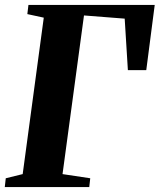

<svg xmlns="http://www.w3.org/2000/svg" viewBox="-22 -763 652 783"><path d="M-2.5 0 1.5 -36 70.5 -53 156.5 -691 89.5 -705.5 94 -743H609L574.5 -477H499.5L486.5 -687L320.5 -700L233 -53L346 -36L342 0Z"/></svg>

Font: Merriweather 72pt ExtraBold
Style: Italic
Weight: 800
Italic angle: -7.8°
Version: Version 2.101